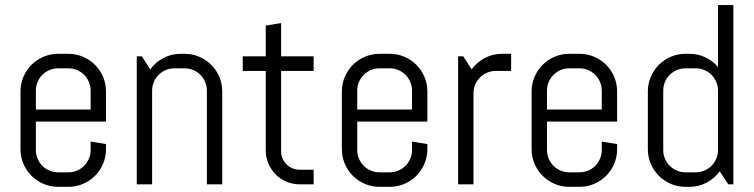

<svg xmlns="http://www.w3.org/2000/svg" viewBox="-20 -720 2945 750"><path d="M394 -137.2Q394 -106.9 382.6 -80.1Q371.1 -53.2 351.1 -33.2Q331.1 -13.2 304.2 -1.7Q277.3 9.8 247.1 9.8H207Q176.8 9.8 149.9 -1.7Q123 -13.2 103 -33.2Q83 -53.2 71.5 -80.1Q60.1 -106.9 60.1 -137.2V-362.8Q60.1 -393.1 71.5 -419.9Q83 -446.8 103 -466.8Q123 -486.8 149.9 -498.3Q176.8 -509.8 207 -509.8H247.1Q277.3 -509.8 304.2 -498.3Q331.1 -486.8 351.1 -466.8Q371.1 -446.8 382.6 -419.9Q394 -393.1 394 -362.8V-245.1H120.1V-133.8Q120.1 -115.7 127 -99.9Q133.8 -84 145.5 -72.3Q157.2 -60.5 173.1 -53.7Q189 -46.9 207 -46.9H247.1Q265.1 -46.9 281 -53.7Q296.9 -60.5 308.6 -72.3Q320.3 -84 327.1 -99.9Q334 -115.7 334 -133.8V-167L394 -157.2V-137.2ZM334 -366.2Q334 -384.3 327.1 -400.1Q320.3 -416 308.6 -427.7Q296.9 -439.5 281 -446.3Q265.1 -453.1 247.1 -453.1H207Q189 -453.1 173.1 -446.3Q157.2 -439.5 145.5 -427.7Q133.8 -416 127 -400.1Q120.1 -384.3 120.1 -366.2V-292H334Z M788.1 0V-366.2Q788.1 -384.3 781.2 -400.1Q774.4 -416 762.7 -427.7Q751 -439.5 735.1 -446.3Q719.2 -453.1 701.2 -453.1H661.1Q643.1 -453.1 627.2 -446.3Q611.3 -439.5 599.6 -427.7Q587.9 -416 581.1 -400.1Q574.2 -384.3 574.2 -366.2V0H514.2V-500H534.2L566.9 -449.2Q587.4 -477.1 618.4 -493.4Q649.4 -509.8 686 -509.8H701.2Q731.4 -509.8 758.3 -498.3Q785.2 -486.8 805.2 -466.8Q825.2 -446.8 836.7 -419.9Q848.1 -393.1 848.1 -362.8V0Z M1150.4 0Q1123 0 1098.9 -10.3Q1074.7 -20.5 1056.9 -38.6Q1039.1 -56.6 1028.6 -80.6Q1018.1 -104.5 1018.1 -131.8V-442.9H928.2V-500H1018.1V-620.1L1078.1 -629.9V-500H1205.1V-442.9H1078.1V-128.9Q1078.1 -113.8 1083.7 -100.8Q1089.4 -87.9 1099.1 -78.1Q1108.9 -68.4 1122.1 -62.7Q1135.3 -57.1 1150.4 -57.1H1205.1V0Z M1649.4 -137.2Q1649.4 -106.9 1637.9 -80.1Q1626.5 -53.2 1606.4 -33.2Q1586.4 -13.2 1559.6 -1.7Q1532.7 9.8 1502.4 9.8H1462.4Q1432.1 9.8 1405.3 -1.7Q1378.4 -13.2 1358.4 -33.2Q1338.4 -53.2 1326.9 -80.1Q1315.4 -106.9 1315.4 -137.2V-362.8Q1315.4 -393.1 1326.9 -419.9Q1338.4 -446.8 1358.4 -466.8Q1378.4 -486.8 1405.3 -498.3Q1432.1 -509.8 1462.4 -509.8H1502.4Q1532.7 -509.8 1559.6 -498.3Q1586.4 -486.8 1606.4 -466.8Q1626.5 -446.8 1637.9 -419.9Q1649.4 -393.1 1649.4 -362.8V-245.1H1375.5V-133.8Q1375.5 -115.7 1382.3 -99.9Q1389.2 -84 1400.9 -72.3Q1412.6 -60.5 1428.5 -53.7Q1444.3 -46.9 1462.4 -46.9H1502.4Q1520.5 -46.9 1536.4 -53.7Q1552.2 -60.5 1564 -72.3Q1575.7 -84 1582.5 -99.9Q1589.4 -115.7 1589.4 -133.8V-167L1649.4 -157.2V-137.2ZM1589.4 -366.2Q1589.4 -384.3 1582.5 -400.1Q1575.7 -416 1564 -427.7Q1552.2 -439.5 1536.4 -446.3Q1520.5 -453.1 1502.4 -453.1H1462.4Q1444.3 -453.1 1428.5 -446.3Q1412.6 -439.5 1400.9 -427.7Q1389.2 -416 1382.3 -400.1Q1375.5 -384.3 1375.5 -366.2V-292H1589.4Z M1916.5 -442.9Q1898.4 -442.9 1882.6 -436Q1866.7 -429.2 1855 -417.5Q1843.3 -405.8 1836.4 -389.9Q1829.6 -374 1829.6 -356V0H1769.5V-500H1789.6L1822.3 -449.2Q1842.8 -477.1 1873.8 -493.4Q1904.8 -509.8 1941.4 -509.8H1976.6V-442.9Z M2390.6 -137.2Q2390.6 -106.9 2379.2 -80.1Q2367.7 -53.2 2347.7 -33.2Q2327.6 -13.2 2300.8 -1.7Q2273.9 9.8 2243.7 9.8H2203.6Q2173.3 9.8 2146.5 -1.7Q2119.6 -13.2 2099.6 -33.2Q2079.6 -53.2 2068.1 -80.1Q2056.6 -106.9 2056.6 -137.2V-362.8Q2056.6 -393.1 2068.1 -419.9Q2079.6 -446.8 2099.6 -466.8Q2119.6 -486.8 2146.5 -498.3Q2173.3 -509.8 2203.6 -509.8H2243.7Q2273.9 -509.8 2300.8 -498.3Q2327.6 -486.8 2347.7 -466.8Q2367.7 -446.8 2379.2 -419.9Q2390.6 -393.1 2390.6 -362.8V-245.1H2116.7V-133.8Q2116.7 -115.7 2123.5 -99.9Q2130.4 -84 2142.1 -72.3Q2153.8 -60.5 2169.7 -53.7Q2185.5 -46.9 2203.6 -46.9H2243.7Q2261.7 -46.9 2277.6 -53.7Q2293.5 -60.5 2305.2 -72.3Q2316.9 -84 2323.7 -99.9Q2330.6 -115.7 2330.6 -133.8V-167L2390.6 -157.2V-137.2ZM2330.6 -366.2Q2330.6 -384.3 2323.7 -400.1Q2316.9 -416 2305.2 -427.7Q2293.5 -439.5 2277.6 -446.3Q2261.7 -453.1 2243.7 -453.1H2203.6Q2185.5 -453.1 2169.7 -446.3Q2153.8 -439.5 2142.1 -427.7Q2130.4 -416 2123.5 -400.1Q2116.7 -384.3 2116.7 -366.2V-292H2330.6Z M2824.7 0 2791.5 -50.8Q2771 -22.9 2740.2 -6.6Q2709.5 9.8 2672.9 9.8H2657.7Q2627.4 9.8 2600.6 -1.7Q2573.7 -13.2 2553.7 -33.2Q2533.7 -53.2 2522.2 -80.1Q2510.7 -106.9 2510.7 -137.2V-362.8Q2510.7 -393.1 2522.2 -419.9Q2533.7 -446.8 2553.7 -466.8Q2573.7 -486.8 2600.6 -498.3Q2627.4 -509.8 2657.7 -509.8H2672.9Q2706.5 -509.8 2735.4 -496.1Q2764.2 -482.4 2784.7 -458V-700.2H2844.7V0ZM2784.7 -366.2Q2784.7 -384.3 2777.8 -400.1Q2771 -416 2759.3 -427.7Q2747.6 -439.5 2731.7 -446.3Q2715.8 -453.1 2697.8 -453.1H2657.7Q2639.6 -453.1 2623.8 -446.3Q2607.9 -439.5 2596.2 -427.7Q2584.5 -416 2577.6 -400.1Q2570.8 -384.3 2570.8 -366.2V-133.8Q2570.8 -115.7 2577.6 -99.9Q2584.5 -84 2596.2 -72.3Q2607.9 -60.5 2623.8 -53.7Q2639.6 -46.9 2657.7 -46.9H2697.8Q2715.8 -46.9 2731.7 -53.7Q2747.6 -60.5 2759.3 -72.3Q2771 -84 2777.8 -99.9Q2784.7 -115.7 2784.7 -133.8Z"/></svg>

Font: Abel
Style: Regular
Weight: 400
Designer: Matthew Desmond
Foundry: Matthew Desmond
Version: Version 1.002